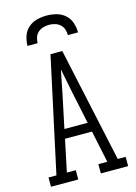

<svg xmlns="http://www.w3.org/2000/svg" viewBox="-140 -1028 779 1101"><g transform="rotate(-15 250.0 -477.5)"><path d="M21 0V-55H68L162 -490L215 -735H285L432 -55H479V0H317V-55H370L330 -245H170L130 -55H183V0ZM181 -300H319L279 -490Q272 -526 264.5 -562.5Q257 -599 250 -635Q243 -599 235.5 -562.5Q228 -526 221 -490ZM100 -815Q100 -844 109.5 -872.5Q119 -901 141 -920.5Q163 -940 192 -947.5Q221 -955 250 -955Q279 -955 308 -947.5Q337 -940 359 -920.5Q381 -901 390.5 -872.5Q400 -844 400 -815H340Q340 -833 334 -850Q328 -867 315 -878.5Q302 -890 285 -895Q268 -900 250 -900Q232 -900 215 -895Q198 -890 185 -878.5Q172 -867 166 -850Q160 -833 160 -815Z"/></g></svg>

Font: Iosevka Slab Light
Style: Regular
Weight: 300
Monospace: yes
Designer: Belleve Invis
Foundry: Belleve Invis
Version: Version 11.1.0; ttfautohint (v1.8.3)